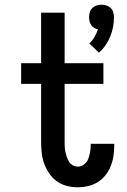

<svg xmlns="http://www.w3.org/2000/svg" viewBox="-20 -789 540 817"><path d="M401 -565 360 -604Q373 -616 382 -631.5Q391 -647 397 -664Q388 -666 380.5 -670.5Q373 -675 368 -682.5Q363 -690 361 -698.5Q359 -707 359 -716Q359 -726 362 -736.5Q365 -747 372.5 -754.5Q380 -762 390.5 -765.5Q401 -769 412 -769Q423 -769 433.5 -765.5Q444 -762 451.5 -754.5Q459 -747 462 -736.5Q465 -726 465 -716Q465 -695 461 -674Q457 -653 449 -633.5Q441 -614 429 -596.5Q417 -579 401 -565ZM311 8Q287 8 264 2Q241 -4 222 -17.5Q203 -31 189.5 -51Q176 -71 168 -93Q160 -115 157.5 -138.5Q155 -162 155 -186V-432H70V-520H155V-735H255V-520H420V-432H255V-186Q255 -175 255.5 -163.5Q256 -152 258.5 -141.5Q261 -131 264.5 -120.5Q268 -110 274 -100.5Q280 -91 290 -85.5Q300 -80 311 -80Q326 -80 338 -89.5Q350 -99 355.5 -113Q361 -127 363.5 -142Q366 -157 366 -172V-177H466V-167Q466 -145 462.5 -123Q459 -101 450.5 -80.5Q442 -60 428 -42.5Q414 -25 395 -13.5Q376 -2 354.5 3Q333 8 311 8Z"/></svg>

Font: Iosevka Custom Semibold
Style: Regular
Weight: 600
Designer: Belleve Invis
Foundry: Belleve Invis
Version: Version 27.0.2; ttfautohint (v1.8.4)